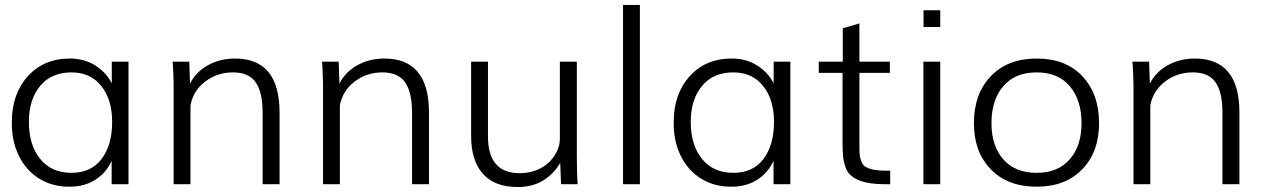

<svg xmlns="http://www.w3.org/2000/svg" viewBox="-20 -753 5192 785"><path d="M272.5 -46.4Q352.1 -46.4 395 -102.5Q438.5 -159.2 438.5 -254.9Q438.5 -346.7 394 -401.4Q350.1 -457 272 -457Q189.9 -457 144 -401.4Q98.1 -346.2 98.1 -254.4Q98.1 -160.2 144 -103.5Q189.9 -46.4 272.5 -46.4ZM265.1 10.3Q210 10.7 165.8 -9.3Q121.6 -29.3 90.8 -64.7Q60.1 -100.1 43.7 -148.4Q27.3 -196.8 28.3 -252.9Q28.3 -368.7 93.3 -440.9Q158.7 -513.7 266.1 -513.7Q324.7 -513.7 369.6 -485.4Q415 -456.5 437 -412.1V-501H505.4V0H436.5V-95.2Q414.1 -46.4 369.9 -18.1Q325.7 10.3 265.1 10.3Z M689.9 0V-396Q689.9 -406.7 689.7 -418.5Q689.5 -430.2 689 -442.9Q688.5 -456.1 688 -466.6Q687.5 -477.1 687 -485.4L685.5 -501H753.9L756.8 -411.1Q781.2 -459.5 831.1 -486.8Q880.4 -513.7 940.4 -513.7Q1123 -513.7 1123 -293V0H1053.7V-293Q1053.7 -376 1025.4 -416.5Q997.1 -457 932.6 -457Q868.2 -457 818.8 -419.4Q770 -382.3 758.8 -322.3V0Z M1300.8 0V-396Q1300.8 -406.7 1300.5 -418.5Q1300.3 -430.2 1299.8 -442.9Q1299.3 -456.1 1298.8 -466.6Q1298.3 -477.1 1297.9 -485.4L1296.4 -501H1364.7L1367.7 -411.1Q1392.1 -459.5 1441.9 -486.8Q1491.2 -513.7 1551.3 -513.7Q1733.9 -513.7 1733.9 -293V0H1664.6V-293Q1664.6 -376 1636.2 -416.5Q1607.9 -457 1543.5 -457Q1479 -457 1429.7 -419.4Q1380.9 -382.3 1369.6 -322.3V0Z M2097.2 11.7Q2002 11.7 1954.1 -42.7Q1906.2 -97.2 1906.2 -196.3V-501H1975.1V-195.3Q1975.1 -44.9 2104.5 -44.9Q2143.1 -44.9 2175.3 -58.1Q2207.5 -71.3 2227.1 -91.8Q2247.6 -112.8 2258.3 -137Q2269 -161.1 2269 -185.1V-501H2338.4V-116.7Q2338.4 -84.5 2339.1 -55.4Q2339.8 -26.4 2341.8 0H2273.9L2270.5 -86.9Q2244.1 -42 2200.7 -15.1Q2157.2 11.7 2097.2 11.7Z M2527.3 0V-732.9H2596.2V0Z M2978.5 -46.4Q3058.1 -46.4 3101.1 -102.5Q3144.5 -159.2 3144.5 -254.9Q3144.5 -346.7 3100.1 -401.4Q3056.2 -457 2978 -457Q2896 -457 2850.1 -401.4Q2804.2 -346.2 2804.2 -254.4Q2804.2 -160.2 2850.1 -103.5Q2896 -46.4 2978.5 -46.4ZM2971.2 10.3Q2916 10.7 2871.8 -9.3Q2827.6 -29.3 2796.9 -64.7Q2766.1 -100.1 2749.8 -148.4Q2733.4 -196.8 2734.4 -252.9Q2734.4 -368.7 2799.3 -440.9Q2864.7 -513.7 2972.2 -513.7Q3030.8 -513.7 3075.7 -485.4Q3121.1 -456.5 3143.1 -412.1V-501H3211.4V0H3142.6V-95.2Q3120.1 -46.4 3075.9 -18.1Q3031.7 10.3 2971.2 10.3Z M3619.6 0.5Q3618.7 0.5 3614.3 0.5Q3609.9 0.5 3603 0H3587.4Q3559.6 -0.5 3538.1 -3.9Q3516.6 -7.3 3500.2 -12.7Q3483.9 -18.1 3471.9 -25.9Q3460 -33.7 3451.2 -43.5Q3440.9 -55.2 3434.6 -76.2Q3431.6 -86.4 3429.7 -95.9Q3427.7 -105.5 3426.8 -116.2Q3425.8 -127 3425.3 -139.2Q3424.8 -151.4 3424.8 -166V-455.1H3327.6V-501H3425.8V-637.2L3493.7 -657.2V-501H3618.2V-455.1H3493.7V-163.1Q3493.7 -150.4 3493.9 -140.6Q3494.1 -130.9 3494.6 -123Q3496.1 -107.9 3501.2 -94.5Q3506.3 -81.1 3513.7 -74.2Q3527.8 -64 3552.2 -59.1Q3576.7 -54.2 3619.6 -55.2Z M3755.9 -642.6V-710.9H3824.2V-642.6ZM3755.4 0V-501H3824.2V0Z M4218.3 10.3Q4099.6 10.3 4030.8 -61Q3961.9 -131.8 3961.9 -249.5Q3961.9 -368.7 4030.8 -441.4Q4100.1 -513.7 4218.8 -513.7Q4337.4 -513.7 4405.3 -441.4Q4473.6 -368.7 4473.6 -249.5Q4473.6 -131.8 4404.8 -61Q4336.4 10.3 4218.3 10.3ZM4218.3 -46.4Q4305.7 -46.4 4353.5 -101.6Q4401.9 -156.2 4401.9 -249.5Q4401.9 -344.2 4353.5 -400.9Q4306.2 -457 4218.3 -457Q4130.4 -457 4082 -400.9Q4033.7 -344.2 4033.7 -249.5Q4033.7 -156.2 4082 -101.6Q4130.4 -46.4 4218.3 -46.4Z M4614.3 0V-396Q4614.3 -406.7 4614 -418.5Q4613.8 -430.2 4613.3 -442.9Q4612.8 -456.1 4612.3 -466.6Q4611.8 -477.1 4611.3 -485.4L4609.9 -501H4678.2L4681.2 -411.1Q4705.6 -459.5 4755.4 -486.8Q4804.7 -513.7 4864.7 -513.7Q5047.4 -513.7 5047.4 -293V0H4978V-293Q4978 -376 4949.7 -416.5Q4921.4 -457 4856.9 -457Q4792.5 -457 4743.2 -419.4Q4694.3 -382.3 4683.1 -322.3V0Z"/></svg>

Font: Ride Light
Style: Regular
Weight: 300
Version: Version 3.000